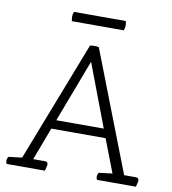

<svg xmlns="http://www.w3.org/2000/svg" viewBox="-87 -872 847 948"><g transform="rotate(10 336.0 -398.5)"><path d="M658 0H463Q459 -6 459 -16Q459 -27 466 -36L533 -44L469 -210H197L135 -46H193Q209 -46 209 -32Q209 -25 204 -8L202 0H10Q6 -6 6 -16Q6 -27 13 -36L80 -44L314 -647Q324 -649 336 -649Q348 -649 358 -647L591 -46H649Q665 -46 665 -32Q665 -25 660 -8ZM452 -255 333 -569 214 -255ZM465 -750H205Q202 -762 202 -772Q202 -784 207 -797H467Q470 -785 470 -775Q470 -763 465 -750Z"/></g></svg>

Font: Scope One
Style: Regular
Weight: 400
Designer: Dalton Maag Ltd
Foundry: Dalton Maag Ltd
Version: Version 1.001; ttfautohint (v1.4.1) -l 11 -r 50 -G 50 -x 14 